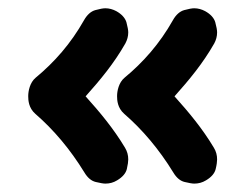

<svg xmlns="http://www.w3.org/2000/svg" viewBox="-20 -538 579 462"><path d="M475.6 -104C488.8 -111.8 496.6 -121.1 499 -131.3C501.5 -141.6 502.4 -149.4 502.4 -154.3C502.4 -164.6 500 -173.8 494.6 -182.6C466.8 -229 434.6 -267.6 399.9 -306.2C435.1 -345.7 467.8 -384.8 495.6 -433.6C500 -441.9 502.4 -450.7 502.4 -460C502.4 -465.3 501 -473.6 498 -484.4C495.1 -494.6 486.8 -503.9 473.6 -511.2C465.3 -515.6 456.5 -518.1 447.3 -518.1C441.9 -518.1 434.1 -516.6 423.3 -513.7C412.6 -510.7 403.3 -502.4 396 -489.3C364.3 -433.1 324.7 -388.2 279.8 -351.1C265.6 -339.4 261.7 -318.8 261.7 -306.6C261.7 -296.9 262.7 -278.3 278.8 -264.2C323.2 -225.6 362.8 -178.7 397 -123C404.8 -109.9 414.1 -102.5 424.3 -100.1C434.6 -97.7 442.4 -96.2 447.3 -96.2C457.5 -96.2 466.8 -98.6 475.6 -104ZM261.7 -104C274.9 -111.8 282.7 -121.1 285.2 -131.3C287.6 -141.6 288.6 -149.4 288.6 -154.3C288.6 -164.6 286.1 -173.8 280.8 -182.6C252.9 -229 220.7 -267.6 186 -306.2C221.2 -345.7 253.9 -384.8 281.7 -433.6C286.1 -441.9 288.6 -450.7 288.6 -460C288.6 -465.3 287.1 -473.6 284.2 -484.4C281.2 -494.6 272.9 -503.9 259.8 -511.2C251.5 -515.6 242.7 -518.1 233.4 -518.1C228 -518.1 220.2 -516.6 209.5 -513.7C198.7 -510.7 189.5 -502.4 182.1 -489.3C150.4 -433.1 110.8 -388.2 65.9 -351.1C51.8 -339.4 47.9 -318.8 47.9 -306.6C47.9 -296.9 48.8 -278.3 64.9 -264.2C109.4 -225.6 148.9 -178.7 183.1 -123C190.9 -109.9 200.2 -102.5 210.4 -100.1C220.7 -97.7 228.5 -96.2 233.4 -96.2C243.7 -96.2 252.9 -98.6 261.7 -104Z"/></svg>

Font: Mikhak Black
Style: Regular
Weight: 900
Designer: Amin Abedi
Version: Version 3.2